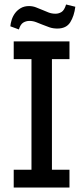

<svg xmlns="http://www.w3.org/2000/svg" viewBox="-20 -834 371 854"><path d="M41 0V-79H120V-571H41V-650H289V-571H211V-79H289V0ZM315 -804Q310 -763 292.5 -735Q275 -707 235 -707Q216 -707 200 -712.5Q184 -718 169.5 -724Q155 -730 140.5 -735.5Q126 -741 111 -741Q96 -741 83.5 -733.5Q71 -726 64 -703L26 -717Q27 -730 32 -746Q37 -762 47 -775.5Q57 -789 72.5 -798Q88 -807 109 -807Q125 -807 139.5 -801.5Q154 -796 168 -790Q182 -784 196 -778.5Q210 -773 227 -773Q241 -773 253.5 -780.5Q266 -788 274 -814Z"/></svg>

Font: Zilla Slab Medium
Style: Regular
Weight: 500
Designer: Typotheque.com
Foundry: Typotheque type foundry
Version: Version 1.1; 2017